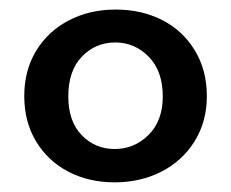

<svg xmlns="http://www.w3.org/2000/svg" viewBox="-20 -729 484 402"><path d="M30.8 -527.8Q30.8 -582 55.9 -623Q81.1 -664.1 124.5 -686.5Q168 -709 222.2 -709Q276.4 -709 319.6 -687Q362.8 -665 387.9 -623.5Q413.1 -582 413.1 -527.8Q413.1 -474.6 387.5 -433.3Q361.8 -392.1 317.9 -369.6Q273.9 -347.2 220.2 -347.2Q166 -347.2 123 -369.6Q80.1 -392.1 55.4 -433.1Q30.8 -474.1 30.8 -527.8ZM123 -526.9Q123 -475.1 151.1 -446Q179.2 -417 220.2 -417Q261.2 -417 291 -446.5Q320.8 -476.1 320.8 -526.9Q320.8 -580.1 291.5 -610.1Q262.2 -640.1 221.2 -640.1Q180.2 -640.1 151.6 -610.6Q123 -581.1 123 -526.9Z"/></svg>

Font: Poppins Medium
Style: Regular
Weight: 500
Designer: Ninad Kale (Devanagari), Jonny Pinhorn (Latin)
Foundry: Indian Type Foundry
Version: 4.004